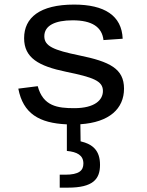

<svg xmlns="http://www.w3.org/2000/svg" viewBox="-20 -546 660 860"><path d="M312 -525.5C157.5 -525.5 88 -466.5 88 -375C88 -287 152.5 -250 276 -224.5C398 -199.5 441 -183.5 441 -138.5C441 -98 404.5 -61.5 312.5 -61.5C238.5 -61.5 173 -70 149 -160L62 -149C83.5 -37.5 155 5.5 279.5 11V130C325 134.5 353.5 149 353.5 186.5C353.5 218 334 236.5 272 236.5H247.5V294.5H284.5C396.5 294.5 428 256.5 428 192.5C428 129 396.5 100 341 87L340 10.5C470 2 535.5 -59.5 535.5 -149C535.5 -238.5 471.5 -270 334.5 -298C220 -321.5 178.5 -339.5 178.5 -383.5C178.5 -432 227.5 -455 305.5 -455C392 -455 437 -425 443.5 -366.5L529.5 -372.5C525.5 -476.5 447.5 -525.5 312 -525.5Z"/></svg>

Font: Monaspace Neon
Style: Regular
Weight: 400
Designer: Riley Cran & the Lettermatic Team
Foundry: Lettermatic
Version: Version 1.200 (Monaspace Neon)